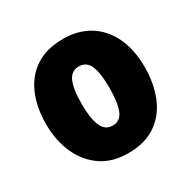

<svg xmlns="http://www.w3.org/2000/svg" viewBox="-132 -694 834 835"><g transform="rotate(-30 284.5 -276.5)"><path d="M532 -278Q532 -198 505.5 -132.5Q479 -67 424 -28.5Q369 10 283 10Q204 10 149 -28Q94 -66 65 -131Q36 -196 36 -278Q36 -363 64 -427Q92 -491 147 -527Q202 -563 286 -563Q358 -563 413.5 -530Q469 -497 500.5 -433Q532 -369 532 -278ZM214 -277Q214 -204 230.5 -166Q247 -128 285 -128Q323 -128 338.5 -166Q354 -204 354 -278Q354 -351 338.5 -388Q323 -425 284 -425Q247 -425 230.5 -388.5Q214 -352 214 -277Z"/></g></svg>

Font: Noto Sans Oriya Cond Blk
Style: Regular
Weight: 900
Width: 3
Designer: Amélie Bonet and Sol Matas
Foundry: Google LLC
Version: Version 2.006; ttfautohint (v1.8.4.7-5d5b)